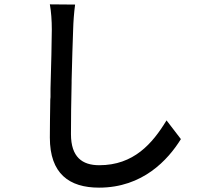

<svg xmlns="http://www.w3.org/2000/svg" viewBox="-20 -806 940 882"><path d="M811 -167 745 -253C680 -146 594 -47 436 -47C358 -47 306 -84 306 -190C306 -255 307 -342 309 -426V-437C311 -527 314 -614 316 -670C317 -706 320 -748 325 -785L209 -786C215 -753 218 -712 218 -670C218 -615 215 -508 212 -399V-382C212 -375 212 -367 212 -360L211 -348C210 -284 209 -222 209 -174C209 -8 298 56 435 56C636 56 752 -72 811 -167Z"/></svg>

Font: Glow Sans SC Condensed Medium
Style: Regular
Weight: 600
Width: 3
Designer: Ryoko NISHIZUKA (kana, bopomofo & ideographs); Paul D. Hunt (Latin, Greek & Cyrillic); Sandoll Communications, Soo-young
Version: Version 0.93